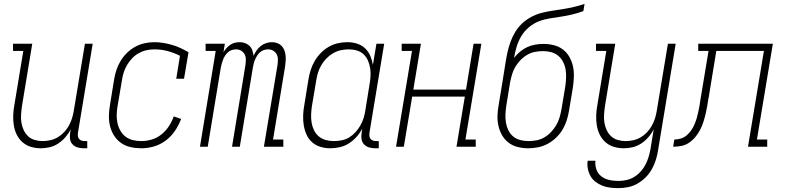

<svg xmlns="http://www.w3.org/2000/svg" viewBox="-20 -755 4040 988"><path d="M190 8Q163 8 138.5 0.5Q114 -7 95.5 -23.5Q77 -40 66 -62.5Q55 -85 51 -110.5Q47 -136 48 -162.5Q49 -189 54 -215L100 -493H47V-530H146L93 -209Q90 -188 88.5 -166.5Q87 -145 90 -125Q93 -105 101.5 -86.5Q110 -68 124 -54.5Q138 -41 158 -35Q178 -29 199 -29Q219 -29 239 -33.5Q259 -38 277 -48.5Q295 -59 310 -75Q325 -91 335 -109.5Q345 -128 351 -147.5Q357 -167 360 -187L417 -530H457L381 -71Q380 -63 381 -54.5Q382 -46 387 -40Q392 -34 400 -31.5Q408 -29 417 -29H429V8H411Q394 8 379 3.5Q364 -1 353.5 -12Q343 -23 340.5 -39Q338 -55 341 -71L344 -90Q333 -68 316.5 -49Q300 -30 279.5 -16.5Q259 -3 236 2.5Q213 8 190 8Z M708 8Q679 8 652 2Q625 -4 603.5 -19Q582 -34 567.5 -56.5Q553 -79 546.5 -105Q540 -131 540.5 -159Q541 -187 546 -215L567 -345Q571 -370 579 -394.5Q587 -419 600.5 -441.5Q614 -464 633.5 -483Q653 -502 676 -514.5Q699 -527 724 -532.5Q749 -538 774 -538Q798 -538 821.5 -534Q845 -530 867 -523.5Q889 -517 909.5 -507.5Q930 -498 950 -486L927 -350H887L906 -468Q876 -483 843.5 -492Q811 -501 775 -501Q754 -501 733.5 -496.5Q713 -492 694 -481.5Q675 -471 659.5 -454.5Q644 -438 633 -419Q622 -400 616 -380Q610 -360 607 -339L585 -209Q581 -187 580.5 -164.5Q580 -142 584.5 -121.5Q589 -101 599.5 -82.5Q610 -64 626.5 -51.5Q643 -39 664 -34Q685 -29 708 -29Q734 -29 761 -37Q788 -45 810.5 -63Q833 -81 849 -105.5Q865 -130 874 -156L912 -143Q900 -111 880.5 -82Q861 -53 833 -32Q805 -11 772.5 -1.5Q740 8 708 8Z M1009 0 1090 -493H1038V-530H1137L1130 -486Q1136 -497 1145 -507Q1154 -517 1165 -524.5Q1176 -532 1188.5 -535Q1201 -538 1214 -538Q1228 -538 1241.5 -533Q1255 -528 1264.5 -518.5Q1274 -509 1278.5 -495.5Q1283 -482 1285 -468Q1291 -482 1300 -495Q1309 -508 1321.5 -518Q1334 -528 1349 -533Q1364 -538 1379 -538Q1393 -538 1406 -533.5Q1419 -529 1428.5 -519.5Q1438 -510 1443 -497Q1448 -484 1449.5 -470Q1451 -456 1450 -441.5Q1449 -427 1447 -413L1385 -37H1438V0H1338L1408 -420Q1410 -434 1410 -448.5Q1410 -463 1404 -475Q1398 -487 1386 -494Q1374 -501 1360 -501Q1349 -501 1338 -497.5Q1327 -494 1318.5 -486.5Q1310 -479 1303.5 -469Q1297 -459 1292.5 -448.5Q1288 -438 1285.5 -427.5Q1283 -417 1281 -406L1214 0H1174L1243 -420Q1245 -434 1245 -448.5Q1245 -463 1239 -475Q1233 -487 1221 -494Q1209 -501 1195 -501Q1184 -501 1173 -497.5Q1162 -494 1153.5 -486.5Q1145 -479 1138.5 -469Q1132 -459 1128 -448.5Q1124 -438 1121 -427.5Q1118 -417 1116 -406L1049 0Z M1679 8Q1653 8 1628.5 0.5Q1604 -7 1585.5 -23.5Q1567 -40 1557 -63Q1547 -86 1543 -111Q1539 -136 1540 -162.5Q1541 -189 1546 -215L1567 -345Q1571 -370 1578.5 -394Q1586 -418 1599 -440.5Q1612 -463 1630.5 -482Q1649 -501 1671.5 -514Q1694 -527 1718.5 -532.5Q1743 -538 1768 -538Q1793 -538 1817 -530.5Q1841 -523 1858.5 -506.5Q1876 -490 1885.5 -467.5Q1895 -445 1899 -421L1917 -530H1957L1881 -71Q1880 -63 1881 -54.5Q1882 -46 1887 -40Q1892 -34 1900 -31.5Q1908 -29 1917 -29H1929V8H1911Q1894 8 1879 3.5Q1864 -1 1853.5 -12Q1843 -23 1840.5 -39Q1838 -55 1841 -71L1844 -93Q1832 -70 1814.5 -50.5Q1797 -31 1775 -17Q1753 -3 1728 2.5Q1703 8 1679 8ZM1698 -29Q1718 -29 1738.5 -33Q1759 -37 1777 -48Q1795 -59 1809.5 -75Q1824 -91 1834.5 -109.5Q1845 -128 1851 -147.5Q1857 -167 1860 -187L1881 -317Q1885 -338 1886.5 -360Q1888 -382 1885 -402.5Q1882 -423 1874 -442Q1866 -461 1851.5 -475Q1837 -489 1817 -495Q1797 -501 1775 -501Q1754 -501 1733.5 -496.5Q1713 -492 1694 -481Q1675 -470 1659.5 -454Q1644 -438 1633 -419Q1622 -400 1616 -380Q1610 -360 1607 -339L1585 -209Q1582 -188 1581 -166Q1580 -144 1583.5 -123.5Q1587 -103 1596 -84.5Q1605 -66 1620.5 -53Q1636 -40 1656.5 -34.5Q1677 -29 1698 -29Z M2018 0 2100 -493H2047V-530H2146L2107 -294H2378L2417 -530H2457L2375 -37H2428V0H2329L2372 -258H2101L2058 0Z M2698 8Q2671 8 2644.5 1.5Q2618 -5 2597.5 -20.5Q2577 -36 2564 -58.5Q2551 -81 2545 -107Q2539 -133 2540 -160.5Q2541 -188 2546 -215L2566 -336Q2570 -360 2573.5 -383Q2577 -406 2581 -430Q2585 -457 2591 -484.5Q2597 -512 2606.5 -538.5Q2616 -565 2631 -590Q2646 -615 2667.5 -635Q2689 -655 2715 -668.5Q2741 -682 2768.5 -689Q2796 -696 2823.5 -700Q2851 -704 2879 -708.5Q2907 -713 2934.5 -719.5Q2962 -726 2988 -735L2982 -698Q2955 -688 2926.5 -681Q2898 -674 2868.5 -669.5Q2839 -665 2810 -660.5Q2781 -656 2753.5 -645.5Q2726 -635 2702 -615Q2678 -595 2662.5 -569Q2647 -543 2638.5 -514.5Q2630 -486 2625 -457Q2639 -475 2656.5 -489.5Q2674 -504 2694 -513Q2714 -522 2735 -525.5Q2756 -529 2777 -529Q2804 -529 2830 -522.5Q2856 -516 2876.5 -500.5Q2897 -485 2910 -462Q2923 -439 2928.5 -413.5Q2934 -388 2933 -360.5Q2932 -333 2928 -305L2908 -185Q2904 -160 2896 -135Q2888 -110 2874.5 -87.5Q2861 -65 2841 -46Q2821 -27 2797.5 -14.5Q2774 -2 2748.5 3Q2723 8 2698 8ZM2699 -29Q2720 -29 2741 -33Q2762 -37 2781 -48Q2800 -59 2815.5 -75.5Q2831 -92 2842 -110.5Q2853 -129 2859 -149.5Q2865 -170 2869 -191L2889 -311Q2892 -333 2893 -355Q2894 -377 2890.5 -397.5Q2887 -418 2877.5 -436.5Q2868 -455 2852.5 -468Q2837 -481 2816.5 -486.5Q2796 -492 2775 -492Q2754 -492 2733 -488Q2712 -484 2693 -473Q2674 -462 2658.5 -446Q2643 -430 2632 -411.5Q2621 -393 2615 -372.5Q2609 -352 2605 -332L2585 -209Q2582 -188 2581 -166Q2580 -144 2583.5 -123.5Q2587 -103 2596 -84.5Q2605 -66 2620.5 -53Q2636 -40 2657 -34.5Q2678 -29 2699 -29Z M3163 213Q3141 213 3120 210.5Q3099 208 3080 200.5Q3061 193 3045 181Q3029 169 3019 151.5Q3009 134 3005 113.5Q3001 93 3004 72H3044Q3042 87 3045 102.5Q3048 118 3055.5 131Q3063 144 3075 153Q3087 162 3101 167Q3115 172 3131 174Q3147 176 3163 176Q3183 176 3203.5 171.5Q3224 167 3242.5 156Q3261 145 3276 128.5Q3291 112 3301 93Q3311 74 3317 54.5Q3323 35 3327 14L3344 -90Q3333 -68 3316.5 -49Q3300 -30 3279.5 -16.5Q3259 -3 3236 2.5Q3213 8 3190 8Q3163 8 3138.5 0.5Q3114 -7 3095.5 -23.5Q3077 -40 3066 -62.5Q3055 -85 3051 -110.5Q3047 -136 3048 -162.5Q3049 -189 3054 -215L3100 -493H3047V-530H3146L3093 -209Q3090 -188 3088.5 -166.5Q3087 -145 3090 -125Q3093 -105 3101.5 -86.5Q3110 -68 3124 -54.5Q3138 -41 3158 -35Q3178 -29 3199 -29Q3219 -29 3239 -33.5Q3259 -38 3277 -48.5Q3295 -59 3310 -75Q3325 -91 3335 -109.5Q3345 -128 3351 -147.5Q3357 -167 3360 -187L3417 -530H3457L3366 20Q3362 45 3354.5 69Q3347 93 3334 116Q3321 139 3302 158Q3283 177 3260 190Q3237 203 3212 208Q3187 213 3163 213Z M3444 0 3450 -37Q3466 -37 3483 -42Q3500 -47 3513.5 -58.5Q3527 -70 3537 -84.5Q3547 -99 3554 -115.5Q3561 -132 3565.5 -148Q3570 -164 3573.5 -180.5Q3577 -197 3580 -213.5Q3583 -230 3585 -247Q3586 -251 3586.5 -255.5Q3587 -260 3588 -264L3626 -493H3573V-530H3957L3875 -37H3928V0H3829L3911 -493H3666L3627 -255Q3627 -254 3627 -254Q3627 -254 3627 -253L3626 -252Q3623 -231 3619.5 -210.5Q3616 -190 3611 -169Q3606 -148 3599.5 -127.5Q3593 -107 3583 -87.5Q3573 -68 3558.5 -50.5Q3544 -33 3525.5 -20.5Q3507 -8 3486 -4Q3465 0 3444 0Z"/></svg>

Font: Iosevka Slab Extralight
Style: Italic
Weight: 200
Italic angle: -9°
Monospace: yes
Designer: Belleve Invis
Foundry: Belleve Invis
Version: Version 11.1.1; ttfautohint (v1.8.3)